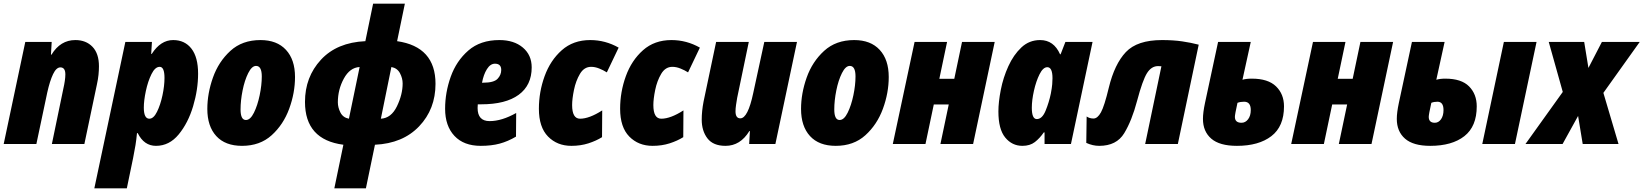

<svg xmlns="http://www.w3.org/2000/svg" viewBox="-23 -780 8902 1040"><path d="M174 0 233 -279Q247 -342 264.5 -378.5Q282 -415 304 -415Q331 -415 331 -377Q331 -362 328 -341.5Q325 -321 321 -304L258 0H434L502 -323Q508 -350 510.5 -374.5Q513 -399 513 -421Q513 -490 478 -526.5Q443 -563 385 -563Q304 -563 256 -484H253L257 -553H114L-3 0Z M756 -197Q756 -235 767 -287Q778 -339 797.5 -378.5Q817 -418 842 -418Q868 -418 868 -358Q868 -315 857 -263.5Q846 -212 827.5 -174.5Q809 -137 786 -137Q756 -137 756 -197ZM664 240 698 76Q706 37 711 5.5Q716 -26 719 -59H723Q757 10 822 10Q894 10 945 -52Q996 -114 1023 -204.5Q1050 -295 1050 -381Q1050 -470 1014 -516.5Q978 -563 915 -563Q847 -563 799 -488H796L800 -553H656L488 240Z M1575 -363Q1575 -457 1526 -510Q1477 -563 1388 -563Q1289 -563 1225 -504.5Q1161 -446 1130.5 -360Q1100 -274 1100 -190Q1100 -96 1148.5 -43Q1197 10 1288 10Q1385 10 1448.5 -47.5Q1512 -105 1543.5 -191Q1575 -277 1575 -363ZM1280 -187Q1280 -235 1291 -290Q1302 -345 1321.5 -384Q1341 -423 1364 -423Q1395 -423 1395 -366Q1395 -319 1383.5 -264Q1372 -209 1352.5 -169.5Q1333 -130 1309 -130Q1280 -130 1280 -187Z M1959 240 2008 4Q2159 -3 2247.5 -96Q2336 -189 2336 -326Q2336 -527 2128 -557L2170 -760H1998L1956 -557Q1802 -550 1715.5 -456.5Q1629 -363 1629 -228Q1629 -23 1837 4L1788 240ZM2097 -417Q2129 -411 2143.5 -383.5Q2158 -356 2158 -328Q2158 -268 2127 -204Q2096 -140 2040 -137ZM1807 -226Q1807 -295 1839.5 -354.5Q1872 -414 1925 -417L1867 -137Q1835 -143 1821 -170.5Q1807 -198 1807 -226Z M2772 -40 2773 -168Q2695 -124 2629 -124Q2564 -124 2564 -195Q2564 -205 2565 -215H2584Q2716 -215 2786.5 -266.5Q2857 -318 2857 -415Q2857 -482 2809 -522.5Q2761 -563 2682 -563Q2579 -563 2514 -506.5Q2449 -450 2418.5 -364.5Q2388 -279 2388 -191Q2388 -98 2438.5 -44Q2489 10 2581 10Q2639 10 2683.5 -2Q2728 -14 2772 -40ZM2658 -435Q2692 -435 2692 -401Q2692 -374 2672 -353Q2652 -332 2594 -332H2588Q2596 -376 2614.5 -405.5Q2633 -435 2658 -435Z M3238 -37 3239 -182Q3169 -137 3119 -137Q3076 -137 3076 -211Q3076 -244 3086 -293Q3096 -342 3118.5 -380Q3141 -418 3179 -418Q3200 -418 3222.5 -409Q3245 -400 3264 -388L3328 -522Q3256 -563 3174 -563Q3082 -563 3020 -508Q2958 -453 2927 -367.5Q2896 -282 2896 -191Q2896 -91 2945.5 -40.5Q2995 10 3072 10Q3122 10 3164 -3.5Q3206 -17 3238 -37Z M3678 -37 3679 -182Q3609 -137 3559 -137Q3516 -137 3516 -211Q3516 -244 3526 -293Q3536 -342 3558.5 -380Q3581 -418 3619 -418Q3640 -418 3662.5 -409Q3685 -400 3704 -388L3768 -522Q3696 -563 3614 -563Q3522 -563 3460 -508Q3398 -453 3367 -367.5Q3336 -282 3336 -191Q3336 -91 3385.5 -40.5Q3435 10 3512 10Q3562 10 3604 -3.5Q3646 -17 3678 -37Z M4036 -70H4039L4035 0H4177L4294 -553H4117L4057 -276Q4028 -139 3987 -139Q3961 -139 3961 -177Q3961 -192 3964 -212.5Q3967 -233 3970 -250L4033 -553H3856L3788 -230Q3778 -178 3778 -132Q3778 -71 3809 -30.5Q3840 10 3907 10Q3987 10 4036 -70Z M4791 -363Q4791 -457 4742 -510Q4693 -563 4604 -563Q4505 -563 4441 -504.5Q4377 -446 4346.5 -360Q4316 -274 4316 -190Q4316 -96 4364.5 -43Q4413 10 4504 10Q4601 10 4664.5 -47.5Q4728 -105 4759.5 -191Q4791 -277 4791 -363ZM4496 -187Q4496 -235 4507 -290Q4518 -345 4537.5 -384Q4557 -423 4580 -423Q4611 -423 4611 -366Q4611 -319 4599.5 -264Q4588 -209 4568.5 -169.5Q4549 -130 4525 -130Q4496 -130 4496 -187Z M4990 0 5035 -214H5116L5071 0H5248L5365 -553H5188L5146 -353H5065L5107 -553H4931L4813 0Z M5566 -196Q5566 -237 5577.5 -288.5Q5589 -340 5608 -378Q5627 -416 5650 -416Q5678 -416 5678 -356Q5678 -342 5676.5 -323.5Q5675 -305 5669 -273Q5659 -225 5640.5 -180Q5622 -135 5593 -135Q5566 -135 5566 -196ZM5631 -63H5635V0H5778L5895 -553H5748L5722 -486H5719Q5685 -563 5611 -563Q5552 -563 5509.5 -523Q5467 -483 5439 -421.5Q5411 -360 5398 -293.5Q5385 -227 5385 -176Q5385 -80 5422 -35Q5459 10 5515 10Q5556 10 5582.5 -10.5Q5609 -31 5631 -63Z M6136 -233Q6166 -346 6190 -384Q6214 -422 6250 -422Q6259 -422 6268 -421L6180 0H6357L6470 -538Q6428 -549 6380 -556Q6332 -563 6271 -563Q6137 -563 6075.5 -498Q6014 -433 5983 -305Q5959 -205 5940.5 -171.5Q5922 -138 5900 -138Q5879 -138 5863 -149L5861 -6Q5896 10 5931 10Q6025 10 6066.5 -58.5Q6108 -127 6136 -233Z M6932 -204Q6932 -270 6889 -312Q6846 -354 6758 -354Q6727 -354 6707 -348L6752 -553H6575L6504 -222Q6493 -170 6493 -136Q6493 -68 6538 -29Q6583 10 6677 10Q6795 10 6863.5 -42.5Q6932 -95 6932 -204ZM6666 -147Q6666 -160 6680 -223Q6695 -229 6716 -229Q6752 -229 6752 -184Q6752 -153 6737.5 -134Q6723 -115 6702 -115Q6666 -115 6666 -147Z M7148 0 7193 -214H7274L7229 0H7406L7523 -553H7346L7304 -353H7223L7265 -553H7089L6971 0Z M8183 0 8300 -553H8123L8006 0ZM7976 -204Q7976 -270 7934.5 -312Q7893 -354 7806 -354Q7777 -354 7757 -348L7802 -553H7625L7554 -222Q7543 -170 7543 -136Q7543 -68 7587.5 -29Q7632 10 7724 10Q7842 10 7909 -42.5Q7976 -95 7976 -204ZM7716 -147Q7716 -160 7730 -223Q7744 -229 7763 -229Q7796 -229 7796 -184Q7796 -153 7782.5 -134Q7769 -115 7749 -115Q7716 -115 7716 -147Z M8441 0 8525 -152 8550 0H8744L8662 -277L8859 -553H8654L8581 -412L8558 -553H8366L8442 -282L8240 0Z"/></svg>

Font: Noto Sans Display SemiCondensed Black
Style: Italic
Weight: 900
Width: 4
Designer: Monotype Design team
Foundry: Monotype Imaging Inc.
Version: 1.000